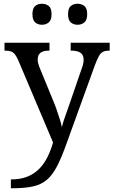

<svg xmlns="http://www.w3.org/2000/svg" viewBox="-20 -764 605 1024"><path d="M38 193Q89 193 126 178Q163 163 189 136.5Q215 110 233 74Q251 38 263 -4L78 -441Q69 -462 60 -473.5Q51 -485 39 -489.5Q27 -494 7 -494H4V-536H244V-494H241Q211 -494 196 -482.5Q181 -471 181 -446Q181 -438 183 -429Q185 -420 189 -409L262 -231Q272 -208 281.5 -180.5Q291 -153 299 -128Q307 -103 310 -86Q317 -115 328.5 -146Q340 -177 350 -207L417 -402Q422 -414 424 -425.5Q426 -437 426 -445Q426 -471 409.5 -482.5Q393 -494 360 -494H357V-536H565V-494H562Q543 -494 530 -488Q517 -482 507.5 -465Q498 -448 486 -416L334 4Q308 77 284 123Q260 169 230.5 194.5Q201 220 157 230Q113 240 47 240H38ZM394 -632Q372 -632 357.5 -644.5Q343 -657 343 -688Q343 -720 357.5 -732Q372 -744 394 -744Q415 -744 430 -732Q445 -720 445 -688Q445 -657 430 -644.5Q415 -632 394 -632ZM204 -632Q182 -632 167.5 -644.5Q153 -657 153 -688Q153 -720 167.5 -732Q182 -744 204 -744Q225 -744 240 -732Q255 -720 255 -688Q255 -657 240 -644.5Q225 -632 204 -632Z"/></svg>

Font: Noto Serif Thai
Style: Regular
Weight: 400
Designer: Monotype Design Team
Foundry: Monotype Imaging Inc.
Version: Version 2.001